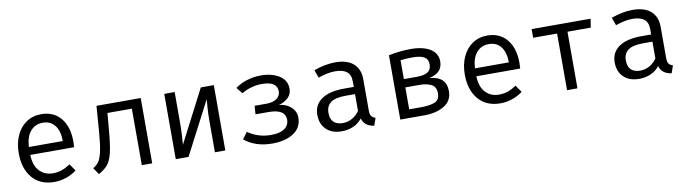

<svg xmlns="http://www.w3.org/2000/svg" viewBox="-30 -1026 5460 1526"><g transform="rotate(-10 2700.0 -263.0)"><path d="M320 -59Q359 -59 391.5 -70.5Q424 -82 461 -106L500 -50Q463 -21 415.5 -5Q368 11 320 11Q206 11 142.5 -63.5Q79 -138 79 -263Q79 -342 107 -404.5Q135 -467 187 -502.5Q239 -538 308 -538Q408 -538 465.5 -468.5Q523 -399 523 -279Q523 -256 521 -234H167Q170 -147 212.5 -103Q255 -59 320 -59ZM167 -298H441Q440 -381 405 -425Q370 -469 309 -469Q248 -469 210 -425.5Q172 -382 167 -298Z M1110 0H1026V-456H829L817 -317Q807 -199 792.5 -139Q778 -79 753 -48Q728 -17 678 11L642 -43Q671 -61 687.5 -83.5Q704 -106 716.5 -159Q729 -212 737 -314L753 -527H1110Z M1700 0H1616V-246Q1616 -320 1620.5 -371Q1625 -422 1625 -427L1403 0H1300V-527H1384V-280Q1384 -217 1380 -162.5Q1376 -108 1376 -103L1595 -527H1700Z M2086 -309Q2139 -309 2169.5 -331Q2200 -353 2200 -389Q2200 -470 2076 -470Q2035 -470 1992 -458Q1949 -446 1913 -424L1873 -474Q1913 -504 1968 -521Q2023 -538 2079 -538Q2170 -538 2229 -500.5Q2288 -463 2288 -394Q2288 -352 2259 -323.5Q2230 -295 2181 -281Q2213 -280 2244.5 -265Q2276 -250 2296.5 -222Q2317 -194 2317 -157Q2317 -76 2251 -32.5Q2185 11 2078 11Q1943 11 1854 -62L1894 -116Q1975 -58 2081 -58Q2152 -58 2189 -84Q2226 -110 2226 -155Q2226 -241 2092 -241H1986L1991 -309Z M2921 -48 2900 12Q2823 2 2804 -63Q2776 -27 2733.5 -8Q2691 11 2639 11Q2560 11 2514.5 -33Q2469 -77 2469 -151Q2469 -232 2532.5 -276Q2596 -320 2715 -320H2793V-363Q2793 -419 2761 -443.5Q2729 -468 2668 -468Q2608 -468 2531 -441L2508 -505Q2601 -538 2681 -538Q2777 -538 2827.5 -493Q2878 -448 2878 -368V-115Q2878 -84 2888 -69.5Q2898 -55 2921 -48ZM2793 -127V-262H2717Q2633 -262 2596 -234Q2559 -206 2559 -152Q2559 -52 2660 -52Q2699 -52 2734.5 -72Q2770 -92 2793 -127Z M3532 -156Q3532 -78 3467.5 -39Q3403 0 3307 0H3112V-519Q3205 -538 3290 -538Q3390 -538 3447.5 -502Q3505 -466 3505 -400Q3505 -357 3481 -328.5Q3457 -300 3398 -285Q3466 -279 3499 -247Q3532 -215 3532 -156ZM3196 -464V-312H3304Q3359 -312 3388.5 -330.5Q3418 -349 3418 -393Q3418 -434 3387.5 -452Q3357 -470 3292 -470Q3243 -470 3196 -464ZM3443 -155Q3443 -207 3405.5 -226Q3368 -245 3310 -245H3196V-68H3291Q3361 -68 3402 -84Q3443 -100 3443 -155Z M3920 -59Q3959 -59 3991.5 -70.5Q4024 -82 4061 -106L4100 -50Q4063 -21 4015.5 -5Q3968 11 3920 11Q3806 11 3742.5 -63.5Q3679 -138 3679 -263Q3679 -342 3707 -404.5Q3735 -467 3787 -502.5Q3839 -538 3908 -538Q4008 -538 4065.5 -468.5Q4123 -399 4123 -279Q4123 -256 4121 -234H3767Q3770 -147 3812.5 -103Q3855 -59 3920 -59ZM3767 -298H4041Q4040 -381 4005 -425Q3970 -469 3909 -469Q3848 -469 3810 -425.5Q3772 -382 3767 -298Z M4730 -457H4542V0H4458V-457H4265V-527H4741Z M5321 -48 5300 12Q5223 2 5204 -63Q5176 -27 5133.5 -8Q5091 11 5039 11Q4960 11 4914.5 -33Q4869 -77 4869 -151Q4869 -232 4932.5 -276Q4996 -320 5115 -320H5193V-363Q5193 -419 5161 -443.5Q5129 -468 5068 -468Q5008 -468 4931 -441L4908 -505Q5001 -538 5081 -538Q5177 -538 5227.5 -493Q5278 -448 5278 -368V-115Q5278 -84 5288 -69.5Q5298 -55 5321 -48ZM5193 -127V-262H5117Q5033 -262 4996 -234Q4959 -206 4959 -152Q4959 -52 5060 -52Q5099 -52 5134.5 -72Q5170 -92 5193 -127Z"/></g></svg>

Font: Fira Mono
Style: Regular
Weight: 400
Designer: Carrois Corporate & Edenspiekermann AG
Foundry: Carrois Corporate GbR & Edenspiekermann AG
Version: Version 3.206